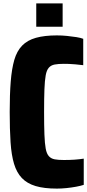

<svg xmlns="http://www.w3.org/2000/svg" viewBox="-20 -1009 512 1128"><path d="M314 99Q239 99 189 84Q139 69 108.5 37Q78 5 62.5 -46.5Q47 -98 42 -173.5Q37 -249 37 -351Q37 -454 43 -529.5Q49 -605 64 -657Q79 -709 110 -741Q141 -773 191.5 -787Q242 -801 314 -801Q344 -801 373.5 -798Q403 -795 428.5 -791Q454 -787 469 -781V-626Q444 -629 422.5 -631Q401 -633 384.5 -633.5Q368 -634 355 -634Q323 -634 301.5 -630Q280 -626 267 -611.5Q254 -597 248.5 -566.5Q243 -536 241 -484Q239 -432 239 -351Q239 -271 241 -218.5Q243 -166 248.5 -136Q254 -106 267 -91.5Q280 -77 301 -73Q322 -69 355 -69Q390 -69 418.5 -71Q447 -73 472 -77V77Q454 83 427 88Q400 93 370.5 96Q341 99 314 99ZM193 -852V-989H348V-852Z"/></svg>

Font: Farlight84_Sys_V01
Style: Bold
Weight: 700
Designer: Monotype Design Team, Nadine Chahine and Nizar Qandah
Foundry: Monotype Imaging Inc.
Version: Version 2.004;October 31, 2024;FontCreator 14.0.0.2814 64-bi